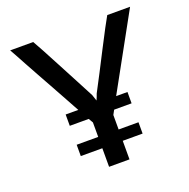

<svg xmlns="http://www.w3.org/2000/svg" viewBox="-129 -848 956 972"><g transform="rotate(-20 349.5 -362.5)"><path d="M406 -239V-161H513V-100H406V0H296V-100H180V-161H296V-239Q294 -242 290.5 -248.5Q287 -255 282 -263H180V-324H248Q230 -357 208 -397Q186 -437 163 -478.5Q140 -520 117.5 -560.5Q95 -601 76.5 -635Q58 -669 45 -693Q32 -717 27 -725H151Q160 -710 183 -667.5Q206 -625 234 -571.5Q262 -518 291 -463.5Q320 -409 340 -370L351 -337Q355 -345 358 -353.5Q361 -362 364 -370Q385 -409 413 -463.5Q441 -518 468.5 -571.5Q496 -625 518.5 -667.5Q541 -710 550 -725H673L452 -324H513V-263H419Z"/></g></svg>

Font: JosefinSans
Style: SemiBold
Weight: 600
Designer: Santiago Orozco
Foundry: Typemade
Version: Version 1.0 ; ttfautohint (v1.3)